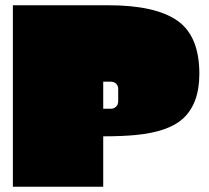

<svg xmlns="http://www.w3.org/2000/svg" viewBox="-20 -711 794 731"><path d="M29 0V-691H392Q571 -691 655 -632.5Q739 -574 739 -430Q739 -315 675 -258Q620 -209 497 -197Q445 -192 373 -192V0ZM373 -297H402Q414 -297 422 -305Q430 -313 430 -326V-372Q430 -385 422 -392.5Q414 -400 402 -400H373Z"/></svg>

Font: Erica One
Style: Regular
Weight: 400
Designer: Miguel Hernandez
Foundry: Miguel Hernandez
Version: Version 1.003